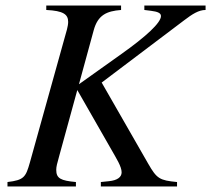

<svg xmlns="http://www.w3.org/2000/svg" viewBox="-20 -673 762 693"><path d="M722 -653H501V-637L525 -634C549 -631 561 -626 561 -615C561 -591 507 -541 418 -478L265 -369L318 -563C333 -619 365 -633 417 -637V-653H147V-637C209 -634 226 -621 226 -594C226 -578 219 -557 212 -532L88 -87C73 -34 67 -23 7 -16V0H254V-16C199 -21 183 -29 183 -60C183 -71 186 -83 194 -111L259 -348L382 -133C400 -101 419 -72 419 -51C419 -34 404 -22 373 -19L344 -16V0H619V-16C556 -22 546 -28 515 -82L347 -375L645 -600C674 -622 697 -637 722 -637Z"/></svg>

Font: XITS
Style: Italic
Weight: 400
Italic angle: -16.33°
Designer: MicroPress Inc., with final additions and corrections provided by Coen Hoffman, Elsevier (retired)
Version: Version 1.302